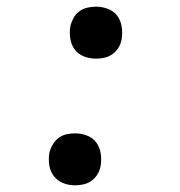

<svg xmlns="http://www.w3.org/2000/svg" viewBox="-20 -548 540 576"><path d="M205 8Q187 8 170 1.5Q153 -5 142 -19Q131 -33 128 -51.5Q125 -70 128 -89Q131 -102 138 -114Q145 -126 155.5 -134Q166 -142 179 -145Q192 -148 205 -148Q223 -148 240.5 -141.5Q258 -135 268.5 -121Q279 -107 282 -88.5Q285 -70 282 -51Q280 -38 273 -26Q266 -14 255 -6Q244 2 231 5Q218 8 205 8ZM268 -372Q250 -372 232.5 -378.5Q215 -385 204.5 -399Q194 -413 191 -431.5Q188 -450 191 -469Q194 -482 200.5 -494Q207 -506 218 -514Q229 -522 242 -525Q255 -528 268 -528Q286 -528 303.5 -521.5Q321 -515 331.5 -501Q342 -487 345 -468.5Q348 -450 345 -431Q343 -418 336 -406Q329 -394 318 -386Q307 -378 294 -375Q281 -372 268 -372Z"/></svg>

Font: Iosevka Term Curly
Style: Italic
Weight: 400
Italic angle: -9°
Designer: Belleve Invis
Foundry: Belleve Invis
Version: Version 32.3.0